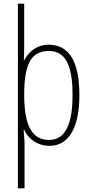

<svg xmlns="http://www.w3.org/2000/svg" viewBox="-20 -780 500 1040"><path d="M77 240H113V-8C111 -30 110 -53 108 -77H111C135 -24 187 10 248 10C353 10 410 -89 410 -265C410 -448 354 -538 242 -538C187 -538 139 -507 111 -453H109C110 -476 111 -500 111 -526V-760H77ZM247 -22C156 -22 111 -94 111 -267C111 -434 149 -504 245 -504C347 -504 373 -402 373 -264C373 -137 347 -22 247 -22Z"/></svg>

Font: Kathrein 37 Thin Condensed
Style: Regular
Weight: 250
Width: 3
Designer: Lazydogs Typefoundry, based on Open Sans by Ascender Corporation
Foundry: Lazydogs Typefoundry
Version: Version 1.003;PS 001.003;hotconv 1.0.88;makeotf.lib2.5.64775